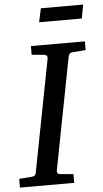

<svg xmlns="http://www.w3.org/2000/svg" viewBox="-73 -884 494 920"><g transform="rotate(-5 174.0 -423.5)"><path d="M292 -624Q282.2 -623 278.3 -618.4Q274.4 -613.8 272 -604L168 -65.9Q166.5 -58.6 170.4 -53.2Q174.3 -47.9 188 -46.9L246.1 -42V0H-15.1V-42L47.9 -46.9Q57.1 -47.9 61.3 -52.5Q65.4 -57.1 66.9 -65.9L170.9 -604Q172.4 -612.3 168.5 -617.7Q164.6 -623 151.9 -624L96.2 -628.9V-670.9H356V-628.9ZM350.6 -781.2H145.5L159.7 -847.2H363.3Z"/></g></svg>

Font: Charis SIL Eur
Style: Italic
Weight: 400
Italic angle: -11°
Foundry: SIL International
Version: Version 5.000